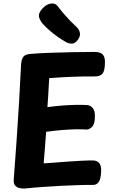

<svg xmlns="http://www.w3.org/2000/svg" viewBox="-20 -1078 663 1113"><path d="M121.3 15Q110.3 15 95.1 12.6Q79.8 10.2 68.9 -1.1Q58 -12.4 59.6 -37.1Q67.8 -143.7 75.7 -256.8Q83.6 -370 90.4 -483.6Q97.3 -597.1 102.3 -705.2Q104.3 -735.4 116 -749.7Q127.7 -764 159.9 -765.8Q207.2 -769.8 268.4 -771.9Q329.7 -774 396.9 -775.5Q464.1 -777 529.2 -777Q559.7 -777 574.1 -763.6Q588.4 -750.1 588.4 -718.9Q588.4 -669.3 574.8 -652.2Q561.2 -635 533.1 -635Q486.7 -635 452.2 -634.5Q417.7 -634 388.3 -632.5Q359 -631 330.2 -629.5Q301.4 -628 265.4 -625Q263.4 -591.4 261.8 -565.8Q260.2 -540.1 259 -515.3Q257.8 -490.6 254.8 -457Q298.8 -463 338.8 -466Q378.8 -469 415.3 -470Q451.8 -471 482.8 -469Q499.8 -469 514.9 -454.8Q530 -440.6 530.2 -406Q530.4 -359.6 514.2 -343.3Q498 -327 482 -327Q457 -329 421.6 -328.5Q386.2 -328 342.8 -324.5Q299.4 -321 247.4 -314Q243.4 -263.9 240.4 -220.4Q237.3 -177 233.1 -131Q268.1 -133 304.4 -136Q340.7 -139 377.3 -141.5Q414 -144 449.6 -146Q485.2 -148 517.7 -148Q541.6 -148 554.7 -133.3Q567.8 -118.6 566.2 -83.7Q564.7 -39.8 552.3 -22.9Q540 -6 520 -6Q500 -6 479.5 -6Q459 -6 439 -5Q392 -4 335.8 -1Q279.7 2 224 6Q168.3 10 121.3 15ZM365.9 -832.2Q342.3 -844.7 314.7 -864.4Q287 -884.1 262.6 -905.7Q238.2 -927.3 224.8 -943.6Q209.4 -963.7 205.7 -982.1Q201.9 -1000.6 225.6 -1028.1Q248.7 -1053.8 275.3 -1057.3Q302 -1060.8 315.7 -1040.8Q328.2 -1023.4 357.1 -989.8Q386 -956.2 424.2 -921.1Q438.2 -908.8 442.8 -888.9Q447.3 -869 431.9 -848.4Q416.6 -825.9 398.2 -825.3Q379.9 -824.8 365.9 -832.2Z"/></svg>

Font: Playpen Sans Hebrew
Style: Regular
Weight: 400
Designer: Tom Grace, Laura Meseguer, Veronika Burian, José Scaglione
Foundry: TypeTogether
Version: Version 2.000